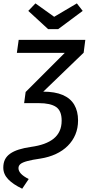

<svg xmlns="http://www.w3.org/2000/svg" viewBox="-22 -930 547 1160"><path d="M123.8 -306.9 132.9 -374.2 369.3 -610.5H79.9L90.9 -689.1H493.4L483.4 -611.5L200.6 -338.9ZM212.8 -376.3H238.7Q309.6 -376.3 356.6 -356.3Q403.6 -336.3 426.6 -297.2Q449.6 -258.2 449.6 -202.2Q449.6 -156 433.5 -117.4Q417.5 -78.9 387.4 -48.9Q357.3 -18.9 315.4 0.5Q273.4 20 222.5 28Q172.5 35.1 143.1 43.1Q113.6 51 101.6 61Q89.6 71 89.6 86Q89.6 102.9 104.1 118.8Q118.5 134.8 151.4 151.7L112.2 210.1Q57.1 184.1 27.5 153.1Q-2.1 122.1 -2.1 82.9Q-2.1 54.7 7.9 34.2Q18 13.6 39 -1.4Q60.1 -16.4 91.6 -26.4Q123.1 -36.4 164.9 -42.4Q209.8 -48.5 244.2 -60.9Q278.6 -73.4 302.1 -92.3Q325.6 -111.3 338 -138.2Q350.5 -165.2 350.5 -201.1Q350.5 -261 316.6 -283.9Q282.7 -306.9 211.9 -306.9H122.9ZM305.3 -828.5 442.3 -909.5 477.6 -864.2 329.4 -753.9H268.9L148.9 -864.2L192.2 -909.5Z"/></svg>

Font: Fira Sans Variable
Style: Italic
Weight: 397
Italic angle: -8°
Designer: Carrois Corporate & Edenspiekermann AG
Foundry: Carrois Corporate GbR & Edenspiekermann AG
Version: Version 4.202